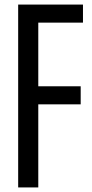

<svg xmlns="http://www.w3.org/2000/svg" viewBox="-20 -820 402 840"><path d="M59.5 0V-800H343V-721H147.5V-442.5H333V-363.5H147.5V0Z"/></svg>

Font: Big Shoulders Text Thin Medium
Style: Regular
Weight: 500
Version: Version 2.002